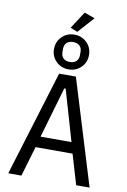

<svg xmlns="http://www.w3.org/2000/svg" viewBox="-116 -1186 832 1253"><g transform="rotate(10 300.0 -559.5)"><path d="M481 0 422 -199H177L118 0H31L245 -698H356L570 0ZM304 -609H295L197 -272H402ZM314 -987 267 -1006 340 -1119 410 -1094ZM184 -851Q184 -900 217.5 -933Q251 -966 300 -966Q349 -966 382.5 -933Q416 -900 416 -851Q416 -802 382.5 -769Q349 -736 300 -736Q251 -736 217.5 -769Q184 -802 184 -851ZM358 -840V-862Q358 -888 342.5 -902.5Q327 -917 300 -917Q273 -917 257.5 -902.5Q242 -888 242 -862V-840Q242 -814 257.5 -799.5Q273 -785 300 -785Q327 -785 342.5 -799.5Q358 -814 358 -840Z"/></g></svg>

Font: iA Writer Mono V
Style: Regular
Weight: 400
Designer: Mike Abbink, Paul van der Laan, Pieter van Rosmalen
Foundry: Bold Monday
Version: Version 2.000